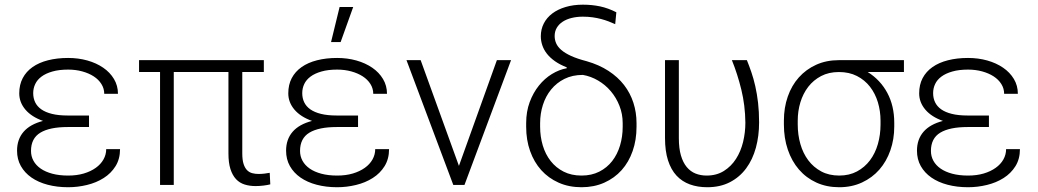

<svg xmlns="http://www.w3.org/2000/svg" viewBox="-20 -783 4394 813"><path d="M52.2 -145Q52.2 -192.9 79.8 -224.9Q107.4 -256.8 162.1 -271Q113.8 -288.1 87.6 -318.8Q61.5 -349.6 61.5 -387.7Q61.5 -424.3 76.2 -452.1Q90.8 -480 117.9 -499Q145 -518.1 183.3 -527.8Q221.7 -537.6 268.6 -537.6Q311.5 -537.6 349.9 -526.9Q388.2 -516.1 417 -496.3Q445.8 -476.6 462.6 -448.5Q479.5 -420.4 479.5 -385.7H421.4Q421.4 -408.2 409.4 -427.2Q397.5 -446.3 376.7 -459.7Q356 -473.1 328.1 -480.7Q300.3 -488.3 268.6 -488.3Q230 -488.3 201.9 -480.2Q173.8 -472.2 155.8 -458.7Q137.7 -445.3 129.2 -427.2Q120.6 -409.2 120.6 -388.7Q120.6 -367.2 128.9 -349.9Q137.2 -332.5 154.8 -320.1Q172.4 -307.6 200 -300.8Q227.5 -293.9 266.6 -293.9H356.9V-245.1H266.6Q190.4 -245.1 150.9 -221.2Q111.3 -197.3 111.3 -144Q111.3 -121.1 121.8 -102.1Q132.3 -83 152.3 -69.1Q172.4 -55.2 201.7 -47.4Q231 -39.6 268.6 -39.6Q305.2 -39.6 334.7 -48.3Q364.3 -57.1 385.5 -72.3Q406.7 -87.4 418.2 -107.9Q429.7 -128.4 429.7 -151.4H488.3Q488.3 -109.9 469.2 -79.3Q450.2 -48.8 418.9 -29.1Q387.7 -9.3 348.4 0.2Q309.1 9.8 268.6 9.8Q221.7 9.8 181.9 -0.7Q142.1 -11.2 113.3 -31.2Q84.5 -51.3 68.4 -79.8Q52.2 -108.4 52.2 -145Z M1097.2 -478H1005.9V-133.3Q1005.9 -105.5 1011.5 -88.4Q1017.1 -71.3 1026.6 -62Q1036.1 -52.7 1048.6 -49.6Q1061 -46.4 1074.7 -46.4Q1087.9 -46.4 1100.1 -47.9Q1112.3 -49.3 1122.1 -51.3L1124.5 -2.4Q1113.8 0.5 1096.4 2.7Q1079.1 4.9 1062 4.9Q1037.1 4.9 1015.9 -1.7Q994.6 -8.3 979.5 -24.4Q964.4 -40.5 955.8 -67.1Q947.3 -93.8 947.3 -133.3V-478H715.8V0H657.7V-478H568.8V-528.3H1097.2Z M1191.4 -145Q1191.4 -192.9 1219 -224.9Q1246.6 -256.8 1301.3 -271Q1252.9 -288.1 1226.8 -318.8Q1200.7 -349.6 1200.7 -387.7Q1200.7 -424.3 1215.3 -452.1Q1230 -480 1257.1 -499Q1284.2 -518.1 1322.5 -527.8Q1360.8 -537.6 1407.7 -537.6Q1450.7 -537.6 1489 -526.9Q1527.3 -516.1 1556.2 -496.3Q1585 -476.6 1601.8 -448.5Q1618.7 -420.4 1618.7 -385.7H1560.5Q1560.5 -408.2 1548.6 -427.2Q1536.6 -446.3 1515.9 -459.7Q1495.1 -473.1 1467.3 -480.7Q1439.5 -488.3 1407.7 -488.3Q1369.1 -488.3 1341.1 -480.2Q1313 -472.2 1294.9 -458.7Q1276.9 -445.3 1268.3 -427.2Q1259.8 -409.2 1259.8 -388.7Q1259.8 -367.2 1268.1 -349.9Q1276.4 -332.5 1293.9 -320.1Q1311.5 -307.6 1339.1 -300.8Q1366.7 -293.9 1405.8 -293.9H1496.1V-245.1H1405.8Q1329.6 -245.1 1290 -221.2Q1250.5 -197.3 1250.5 -144Q1250.5 -121.1 1261 -102.1Q1271.5 -83 1291.5 -69.1Q1311.5 -55.2 1340.8 -47.4Q1370.1 -39.6 1407.7 -39.6Q1444.3 -39.6 1473.9 -48.3Q1503.4 -57.1 1524.7 -72.3Q1545.9 -87.4 1557.4 -107.9Q1568.8 -128.4 1568.8 -151.4H1627.4Q1627.4 -109.9 1608.4 -79.3Q1589.4 -48.8 1558.1 -29.1Q1526.9 -9.3 1487.5 0.2Q1448.2 9.8 1407.7 9.8Q1360.8 9.8 1321 -0.7Q1281.2 -11.2 1252.4 -31.2Q1223.6 -51.3 1207.5 -79.8Q1191.4 -108.4 1191.4 -145ZM1418 -753.4H1475.6L1422.4 -605H1381.8Z M1923.3 -80.6 2084 -528.3H2144L1946.8 0H1899.4L1701.2 -528.3H1761.2Z M2270 -629.4Q2270 -659.2 2282.7 -683.8Q2295.4 -708.5 2318.8 -726.1Q2342.3 -743.7 2375 -753.4Q2407.7 -763.2 2448.2 -763.2Q2486.8 -763.2 2521.2 -755.9Q2555.7 -748.5 2589.8 -731L2585 -680.7Q2571.3 -687 2556.4 -692.6Q2541.5 -698.2 2524.9 -702.6Q2508.3 -707 2489.3 -709.7Q2470.2 -712.4 2447.8 -712.4Q2422.4 -712.4 2400.6 -707Q2378.9 -701.7 2362.8 -691.2Q2346.7 -680.7 2337.6 -665.3Q2328.6 -649.9 2328.6 -630.4Q2328.6 -614.3 2335 -599.6Q2341.3 -585 2356.7 -571.5Q2372.1 -558.1 2398.2 -546.1Q2424.3 -534.2 2463.9 -523.9Q2516.6 -508.8 2556.4 -482.9Q2596.2 -457 2622.6 -422.9Q2648.9 -388.7 2662.1 -347.7Q2675.3 -306.6 2675.3 -261.7V-246.1Q2675.3 -190.4 2658.9 -143.6Q2642.6 -96.7 2612.3 -62.7Q2582 -28.8 2538.8 -9.5Q2495.6 9.8 2442.4 9.8Q2388.7 9.8 2345.5 -9.5Q2302.2 -28.8 2271.7 -62.7Q2241.2 -96.7 2224.6 -143.6Q2208 -190.4 2208 -246.1V-261.7Q2208 -310.5 2222.9 -350.6Q2237.8 -390.6 2262 -420.7Q2286.1 -450.7 2316.9 -469.5Q2347.7 -488.3 2379.9 -494.1L2379.4 -498Q2350.6 -509.3 2329.8 -523.9Q2309.1 -538.6 2295.9 -555.4Q2282.7 -572.3 2276.4 -591.1Q2270 -609.9 2270 -629.4ZM2267.1 -246.1Q2267.1 -204.6 2278.3 -167Q2289.6 -129.4 2311.8 -101.1Q2334 -72.8 2366.7 -56.2Q2399.4 -39.6 2442.4 -39.6Q2484.9 -39.6 2517.6 -56.2Q2550.3 -72.8 2572.3 -101.1Q2594.2 -129.4 2605.5 -167Q2616.7 -204.6 2616.7 -246.1V-261.7Q2616.7 -300.3 2603 -335Q2589.4 -369.6 2566.4 -396.7Q2543.5 -423.8 2512.7 -441.9Q2481.9 -460 2448.2 -465.8Q2403.8 -465.8 2370.1 -449Q2336.4 -432.1 2313.5 -403.8Q2290.5 -375.5 2278.8 -338.6Q2267.1 -301.8 2267.1 -261.7Z M2854.5 -528.3V-197.8Q2854.5 -154.8 2863.3 -124.8Q2872.1 -94.7 2887.9 -75.7Q2903.8 -56.6 2925.3 -48.1Q2946.8 -39.6 2972.2 -39.6Q3014.2 -39.6 3045.2 -59.1Q3076.2 -78.6 3096.4 -110.1Q3116.7 -141.6 3126.5 -181.9Q3136.2 -222.2 3136.2 -263.7Q3135.3 -337.4 3119.1 -403.3Q3103 -469.2 3079.1 -528.3H3142.6Q3152.3 -504.4 3161.6 -477.3Q3170.9 -450.2 3178.2 -418Q3185.5 -385.7 3189.9 -347.9Q3194.3 -310.1 3194.3 -264.6Q3194.3 -207.5 3180.7 -157.5Q3167 -107.4 3139.6 -70.3Q3112.3 -33.2 3071 -11.7Q3029.8 9.8 2974.6 9.8Q2934.1 9.8 2901.1 -2.2Q2868.2 -14.2 2844.7 -39.3Q2821.3 -64.5 2808.6 -104Q2795.9 -143.6 2795.9 -198.7V-528.3Z M3807.6 -478H3654.3Q3707.5 -444.8 3737.1 -389.9Q3766.6 -335 3766.6 -263.2V-247.1Q3766.6 -193.4 3750.2 -146.5Q3733.9 -99.6 3703.6 -64.9Q3673.3 -30.3 3630.1 -10.3Q3586.9 9.8 3533.7 9.8Q3480 9.8 3436.8 -10Q3393.6 -29.8 3363 -65.2Q3332.5 -100.6 3315.9 -149.4Q3299.3 -198.2 3299.3 -255.9V-272Q3299.3 -327.1 3315.7 -374Q3332 -420.9 3362.5 -455.1Q3393.1 -489.3 3436 -508.8Q3479 -528.3 3532.2 -528.3H3807.6ZM3357.9 -255.9Q3357.9 -212.4 3369.1 -173.1Q3380.4 -133.8 3402.6 -104.2Q3424.8 -74.7 3457.5 -57.1Q3490.2 -39.6 3533.7 -39.6Q3576.2 -39.6 3608.9 -57.1Q3641.6 -74.7 3663.8 -104.2Q3686 -133.8 3697.3 -173.1Q3708.5 -212.4 3708.5 -255.9V-272Q3708.5 -312.5 3697.3 -349.9Q3686 -387.2 3663.8 -415.8Q3641.6 -444.3 3608.6 -461.2Q3575.7 -478 3532.7 -478H3532.2Q3489.3 -478 3456.8 -460.9Q3424.3 -443.8 3402.3 -415.3Q3380.4 -386.7 3369.1 -349.6Q3357.9 -312.5 3357.9 -272Z M3862.8 -145Q3862.8 -192.9 3890.4 -224.9Q3918 -256.8 3972.7 -271Q3924.3 -288.1 3898.2 -318.8Q3872.1 -349.6 3872.1 -387.7Q3872.1 -424.3 3886.7 -452.1Q3901.4 -480 3928.5 -499Q3955.6 -518.1 3993.9 -527.8Q4032.2 -537.6 4079.1 -537.6Q4122.1 -537.6 4160.4 -526.9Q4198.7 -516.1 4227.5 -496.3Q4256.3 -476.6 4273.2 -448.5Q4290 -420.4 4290 -385.7H4231.9Q4231.9 -408.2 4220 -427.2Q4208 -446.3 4187.3 -459.7Q4166.5 -473.1 4138.7 -480.7Q4110.8 -488.3 4079.1 -488.3Q4040.5 -488.3 4012.5 -480.2Q3984.4 -472.2 3966.3 -458.7Q3948.2 -445.3 3939.7 -427.2Q3931.2 -409.2 3931.2 -388.7Q3931.2 -367.2 3939.5 -349.9Q3947.8 -332.5 3965.3 -320.1Q3982.9 -307.6 4010.5 -300.8Q4038.1 -293.9 4077.1 -293.9H4167.5V-245.1H4077.1Q4001 -245.1 3961.4 -221.2Q3921.9 -197.3 3921.9 -144Q3921.9 -121.1 3932.4 -102.1Q3942.9 -83 3962.9 -69.1Q3982.9 -55.2 4012.2 -47.4Q4041.5 -39.6 4079.1 -39.6Q4115.7 -39.6 4145.3 -48.3Q4174.8 -57.1 4196 -72.3Q4217.3 -87.4 4228.8 -107.9Q4240.2 -128.4 4240.2 -151.4H4298.8Q4298.8 -109.9 4279.8 -79.3Q4260.7 -48.8 4229.5 -29.1Q4198.2 -9.3 4158.9 0.2Q4119.6 9.8 4079.1 9.8Q4032.2 9.8 3992.4 -0.7Q3952.6 -11.2 3923.8 -31.2Q3895 -51.3 3878.9 -79.8Q3862.8 -108.4 3862.8 -145Z"/></svg>

Font: Melbourne
Style: Light
Weight: 300
Designer: Google
Version: Version 2.000980; 2014